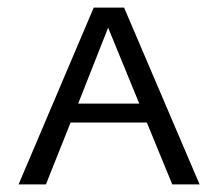

<svg xmlns="http://www.w3.org/2000/svg" viewBox="-20 -486 575 506"><path d="M434 0 367 -163H166L101 0H29L227 -466H307L506 0ZM186 -213H347L265 -413Z"/></svg>

Font: EauTestSC
Style: Regular
Weight: 400
Designer: Christian Thalmann (Catharsis Fonts)
Version: Version 0.001;PS 000.001;hotconv 1.0.88;makeotf.lib2.5.64775